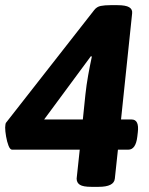

<svg xmlns="http://www.w3.org/2000/svg" viewBox="-23 -722 578 744"><path d="M331 2Q299 2 286.5 -6Q274 -14 274 -30L286 -142H24Q16 -142 10 -157.5Q4 -173 0.5 -193.5Q-3 -214 -3 -228Q-3 -233 -2 -239Q-1 -245 0 -246L342 -683Q352 -696 367.5 -699Q383 -702 405 -702H432Q464 -702 477.5 -694Q491 -686 489 -670L446 -259H487Q517 -259 511 -209L509 -192Q503 -142 474 -142H434L422 -30Q419 2 359 2ZM148 -259H298L308 -356Q312 -393 318.5 -429.5Q325 -466 333 -503L329 -504Z"/></svg>

Font: Asap
Style: Bold Italic
Weight: 700
Italic angle: -6°
Designer: Pablo Cosgaya
Foundry: Omnibus-Type
Version: Version 3.001; ttfautohint (v1.8.3)